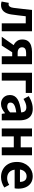

<svg xmlns="http://www.w3.org/2000/svg" viewBox="1444 -2058 627 3554"><g transform="rotate(90 1757.0 -280.5)"><path d="M70.5 13.8Q52.3 13.8 37.6 10.7Q23 7.7 8 2.3L32.6 -130.2Q39.1 -129.2 45.7 -127.7Q52.3 -126.2 60 -126.2Q85.2 -126.2 101.8 -147.7Q118.4 -169.2 124.9 -218.9Q135.9 -303.9 144.9 -389.5Q154 -475 164.2 -559.8H558.4V0H411.7V-444.1H280.3Q272.7 -377.8 264.7 -311.5Q256.8 -245.1 247.4 -178.6Q234.2 -85.4 190.4 -35.8Q146.5 13.8 70.5 13.8Z M1020.8 0V-193.3H947.4Q906.1 -193.3 863.9 -203.4Q821.7 -213.4 787.1 -235.7Q752.6 -258 731.4 -293.4Q710.3 -328.8 710.3 -379.5Q710.3 -447.1 740.8 -486.7Q771.2 -526.3 823.4 -543Q875.6 -559.8 939.6 -559.8H1167.4V0ZM959.4 -294H1020.8V-451.1H959.4Q908.7 -451.1 881.8 -432.6Q854.9 -414.1 854.9 -375.6Q854.9 -338.7 881.8 -316.3Q908.7 -294 959.4 -294ZM659.9 0 849.8 -270.2 970.5 -229.9 823.6 0Z M1325.3 0V-559.8H1699.6V-444.1H1472V0Z M1903.4 13.8Q1853.9 13.8 1816.6 -7.9Q1779.4 -29.5 1758.8 -67.2Q1738.2 -105 1738.2 -152.6Q1738.2 -242.2 1814.9 -291.6Q1891.7 -341 2060.3 -359.4Q2059.2 -386.8 2050.1 -408.6Q2041 -430.4 2020.4 -442.9Q1999.8 -455.5 1965.1 -455.5Q1926.3 -455.5 1888.3 -440.5Q1850.3 -425.6 1811 -402.4L1758.7 -500.1Q1792.1 -520.7 1829.2 -537.1Q1866.3 -553.4 1907.3 -563.5Q1948.3 -573.5 1992.1 -573.5Q2063.4 -573.5 2111 -545.7Q2158.6 -517.8 2182.9 -463Q2207.1 -408.3 2207.1 -327V0H2087.4L2076.9 -59.9H2072.4Q2036.3 -28.4 1994 -7.3Q1951.8 13.8 1903.4 13.8ZM1951.7 -101.1Q1983.1 -101.1 2008.6 -115.4Q2034.1 -129.7 2060.3 -155.8V-268.4Q1992.4 -260.3 1952.2 -245.2Q1912 -230.1 1895.1 -209.7Q1878.1 -189.3 1878.1 -163.8Q1878.1 -130.8 1898.7 -116Q1919.3 -101.1 1951.7 -101.1Z M2357.3 0V-559.8H2504V-350.9H2707V-559.8H2853.8V0H2707V-222.8H2504V0Z M3256.4 13.8Q3177.9 13.8 3114.7 -21.2Q3051.5 -56.1 3014.4 -121.9Q2977.2 -187.7 2977.2 -279.9Q2977.2 -348.1 2998.8 -402.2Q3020.4 -456.3 3057.6 -494.8Q3094.8 -533.2 3141.5 -553.4Q3188.3 -573.5 3237.7 -573.5Q3315.1 -573.5 3367 -539.3Q3418.9 -505.1 3445.4 -444.7Q3471.8 -384.4 3471.8 -306.4Q3471.8 -285.9 3469.9 -267.6Q3467.9 -249.4 3465.1 -238.4H3119.7Q3125.9 -192.8 3147.2 -162.1Q3168.4 -131.4 3201.1 -115.5Q3233.8 -99.6 3275.6 -99.6Q3309.6 -99.6 3340 -109.4Q3370.3 -119.3 3401.1 -138.2L3450.6 -47.9Q3409.7 -19.8 3359 -3Q3308.4 13.8 3256.4 13.8ZM3117.4 -336.9H3346.3Q3346.3 -393.2 3320.4 -426.7Q3294.6 -460.2 3240.1 -460.2Q3211 -460.2 3185.2 -446.4Q3159.4 -432.6 3141.4 -405.4Q3123.4 -378.2 3117.4 -336.9Z"/></g></svg>

Font: Noto Sans JP
Style: Regular
Weight: 100
Designer: Ryoko NISHIZUKA 西塚涼子 (kana, bopomofo & ideographs); Paul D. Hunt (Latin, Greek & Cyrillic); Sandoll Communications 산돌커뮤니
Foundry: Adobe
Version: Version 2.004;hotconv 1.0.118;makeotfexe 2.5.65603